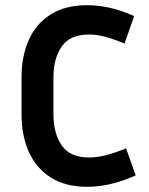

<svg xmlns="http://www.w3.org/2000/svg" viewBox="-20 -710 574 740"><path d="M186 -269Q186 -196 218 -149.5Q250 -103 323 -103Q353 -103 385.5 -111Q418 -119 466 -138L503 -34Q449 -10 403.5 0Q358 10 316 10Q232 10 175.5 -26Q119 -62 91 -125Q63 -188 63 -269V-412Q63 -493 91 -556Q119 -619 175.5 -654.5Q232 -690 316 -690Q357 -690 401 -680.5Q445 -671 497 -648L460 -542Q414 -561 383 -569Q352 -577 323 -577Q250 -577 218 -531Q186 -485 186 -412Z"/></svg>

Font: Inria Sans
Style: Bold
Weight: 700
Designer: Black Foundry Team
Foundry: Black Foundry
Version: Version 1.2; ttfautohint (v1.8.3)